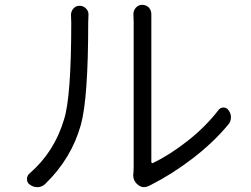

<svg xmlns="http://www.w3.org/2000/svg" viewBox="-20 -768 1040 796"><path d="M168 -5.9Q155.3 6.8 137.7 7.8Q135.7 7.8 133.8 7.8Q118.2 7.8 104.5 -2Q91.8 -9.8 91.8 -25.4Q91.8 -40 102.5 -48.8Q205.1 -137.7 245.1 -271.5Q275.4 -364.3 275.4 -674.8Q275.4 -690.4 274.4 -703.1Q273.4 -719.7 283.7 -731.9Q293.9 -744.1 309.6 -744.1Q326.2 -744.1 337.4 -731.9Q348.6 -719.7 346.7 -703.1Q345.7 -687.5 345.7 -674.8Q345.7 -361.3 315.4 -251Q276.4 -111.3 168 -5.9ZM600.6 1Q587.9 7.8 576.2 7.8Q563.5 7.8 551.8 -2Q532.2 -17.6 532.2 -43Q532.2 -46.9 533.2 -50.8Q534.2 -63.5 534.2 -74.2V-675.8Q534.2 -691.4 533.2 -707Q532.2 -723.6 543 -735.8Q553.7 -748 569.8 -748Q585.9 -748 597.7 -736.3Q607.4 -724.6 607.4 -709V-675.8V-96.7Q607.4 -93.8 609.4 -92.3Q611.3 -90.8 613.3 -91.8Q682.6 -125 756.8 -183.1Q831.1 -241.2 885.7 -311.5Q893.6 -322.3 906.7 -322.3Q919.9 -322.3 927.7 -310.5Q937.5 -297.9 937.5 -282.2Q937.5 -264.6 926.8 -252Q864.3 -176.8 778.8 -111.3Q693.4 -45.9 608.4 -2.9Q604.5 -1 600.6 1Z"/></svg>

Font: Gen Jyuu Gothic Normal
Style: Regular
Weight: 300
Designer: [Source Han Sans]
Ryoko NISHIZUKA  (kana & ideographs); Paul D. Hunt (Latin, Greek & Cyrillic); Wenlong ZHANG  (bopomofo
Version: Version 1.002.20150607